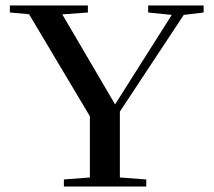

<svg xmlns="http://www.w3.org/2000/svg" viewBox="-20 -683 782 703"><path d="M213.9 0V-25.9L309.1 -33.2V-257.3L86.4 -630.9L16.1 -637.2V-663.1H301.8V-637.2L208 -630.4L401.4 -300.8L608.9 -628.4L522.5 -637.2V-663.1H725.6V-637.2L652.8 -628.4L418.9 -274.4V-33.2L515.6 -25.9V0Z"/></svg>

Font: Elstob 14pt Medium
Style: Regular
Weight: 500
Designer: Peter S. Baker
Version: Version 1.015